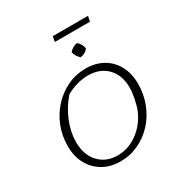

<svg xmlns="http://www.w3.org/2000/svg" viewBox="-178 -901 992 1042"><g transform="rotate(-30 318.0 -379.5)"><path d="M279 7Q218 7 171 -20Q124 -47 97.5 -95Q71 -143 71 -208Q71 -273 94 -330.5Q117 -388 157.5 -431.5Q198 -475 251 -500Q304 -525 365 -525Q426 -525 472.5 -498.5Q519 -472 545 -424Q571 -376 571 -311Q571 -246 548.5 -188Q526 -130 486 -86.5Q446 -43 393 -18Q340 7 279 7ZM282 -29Q348 -29 405.5 -70Q463 -111 494 -181Q506 -211 513.5 -249.5Q521 -288 521 -316Q521 -394 476.5 -440Q432 -486 357 -486Q323 -486 287.5 -476Q252 -466 220 -448Q173 -395 147 -330.5Q121 -266 121 -204Q121 -125 165 -77Q209 -29 282 -29ZM293 -733 299 -766H520L513 -733ZM394 -668Q418 -647 422 -618Q402 -594 373 -591Q351 -610 344 -639Q364 -663 394 -668Z"/></g></svg>

Font: Piazzolla SC ExtraLight
Style: Italic
Weight: 200
Italic angle: -11.3°
Designer: Juan Pablo del Peral
Foundry: Huerta Tipografica
Version: Version 1.330